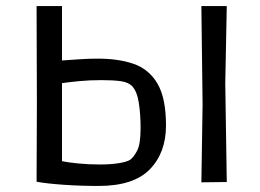

<svg xmlns="http://www.w3.org/2000/svg" viewBox="-20 -602 860 635"><path d="M646 1 650 -256 646 -582H730L725 -326L730 0ZM306 13Q245 13 189 9Q133 5 101 -1L102 -260L101 -582H185V-402Q213 -404 243.5 -406Q274 -408 296 -408Q368 -409 420 -391.5Q472 -374 500.5 -326Q529 -278 529 -187Q529 -97 475.5 -42Q422 13 306 13ZM311 -58Q347 -58 374 -62.5Q401 -67 411 -74Q422 -82 433.5 -103.5Q445 -125 445 -179Q445 -224 439 -262.5Q433 -301 416 -318Q404 -330 379.5 -333.5Q355 -337 316 -337Q275 -337 240 -333.5Q205 -330 185 -327V-69Q203 -65 237.5 -61.5Q272 -58 311 -58Z"/></svg>

Font: Ruda
Style: Regular
Weight: 400
Designer: Mariela Monsalve and Angelina Sanchez
Foundry: Mariela Monsalve and Angelina Sanchez
Version: Version 2.000